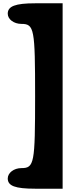

<svg xmlns="http://www.w3.org/2000/svg" viewBox="-20 -945 438 1165"><path d="M27 -862C27 -828 64 -800 110 -800C188 -800 193 -770 193 -362C193 46 188 75 110 75C64 75 27 104 27 138C27 183 72 200 193 200H360V-925H193C72 -925 27 -907 27 -862Z"/></svg>

Font: Hussar Skorodowane
Style: Bold
Weight: 700
Foundry: Cannot Into Space Fonts
Version: Version 0.892